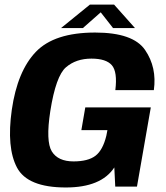

<svg xmlns="http://www.w3.org/2000/svg" viewBox="-20 -825 735 849"><path d="M271 4Q427.5 4 485.5 -84.6L489.6 0H585.7L646.8 -350H357.1L339.8 -249.7H455L450.2 -224.8Q434.7 -161.1 402.1 -136.2Q369.4 -111.3 305.1 -111.3Q236.4 -111.3 209.1 -155.5Q181.8 -199.8 202.4 -333.6Q227 -489.2 271.7 -527.5Q316.3 -565.8 384.2 -565.8Q449.2 -565.8 474.6 -536.6Q499.9 -507.3 490 -426.5H660.3Q674.3 -526.8 621.6 -603.9Q568.8 -681.1 400.6 -681.1Q220.2 -681.1 138.4 -595.6Q56.7 -510.1 32.1 -339.1Q8.5 -171.9 55.2 -83.9Q102 4 271 4ZM250 -701H346.6L425.4 -770.5L479.8 -701H576.8L484.5 -804.6H377.5Z"/></svg>

Font: Anybody Thin
Style: Italic
Weight: 100
Italic angle: -10°
Designer: Tyler Finck
Foundry: Etcetera Type Company
Version: Version 1.114;gftools[0.9.25]